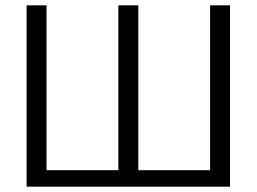

<svg xmlns="http://www.w3.org/2000/svg" viewBox="-20 -702 965 722"><path d="M80 0V-682H155V-62H425V-682H500V-62H770V-682H845V0Z"/></svg>

Font: Didact Gothic
Style: Regular
Weight: 400
Designer: Daniel Johnson
Foundry: Daniel Johnson
Version: Version 2.101;PS 002.101;hotconv 1.0.88;makeotf.lib2.5.64775